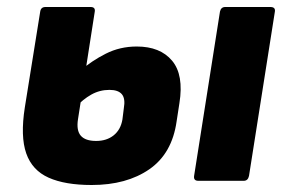

<svg xmlns="http://www.w3.org/2000/svg" viewBox="-20 -517 807 549"><path d="M242 12Q166 12 119 -9Q72 -30 55 -78.5Q38 -127 51 -210L95 -484Q97 -497 110 -497H239Q253 -497 251 -484L203 -176Q198 -144 211 -129Q224 -114 255 -114Q285 -114 305 -130Q325 -146 330 -175L334 -207Q339 -235 328.5 -247.5Q318 -260 293 -260Q265 -260 241 -246.5Q217 -233 196 -210L210 -315Q242 -343 282.5 -363.5Q323 -384 371 -384Q438 -384 472 -343.5Q506 -303 493 -222L485 -170Q472 -78 407 -33Q342 12 242 12ZM547 0Q533 0 535 -14L609 -484Q612 -497 624 -497H753Q768 -497 766 -484L692 -14Q689 0 677 0Z"/></svg>

Font: Sofia Sans Black
Style: Italic
Weight: 900
Italic angle: -9°
Version: Version 4.100-B